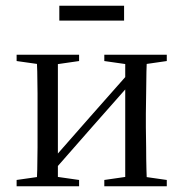

<svg xmlns="http://www.w3.org/2000/svg" viewBox="-20 -650 639 670"><path d="M38 0H256V-22L158 -36H136L38 -22ZM344 0H562V-22L464 -36H441L344 -22ZM107 0H182V-459H107Q109 -437 110 -400Q110 -363 111 -324Q111 -284 111 -253V-206Q111 -175 111 -136Q110 -96 110 -59Q109 -22 107 0ZM162 -48 305 -211 449 -374H456L440 -407L295 -243L151 -79H138ZM417 0H493Q492 -22 491 -59Q490 -96 490 -136Q489 -175 489 -206V-253Q489 -284 490 -324Q490 -363 491 -400Q492 -437 493 -459H417ZM38 -437 137 -423H159L256 -437V-459H38ZM344 -437 442 -423H465L562 -437V-459H344ZM187 -578H413V-630H187Z"/></svg>

Font: Source Serif 4 48pt
Style: Regular
Weight: 400
Designer: Frank Grie√ühammer
Foundry: Adobe Systems Incorporated
Version: Version 4.004;hotconv 1.0.116;makeotfexe 2.5.65601